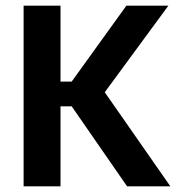

<svg xmlns="http://www.w3.org/2000/svg" viewBox="-20 -659 631 679"><path d="M582.5 0H429.5L233.5 -283H182V-370.5H233.5L427 -639H575.5L340 -318.5L339.5 -348.5ZM194 0H63.5V-639H194Z"/></svg>

Font: Anek Malayalam Medium SemiBold
Style: Regular
Weight: 600
Version: Version 1.003